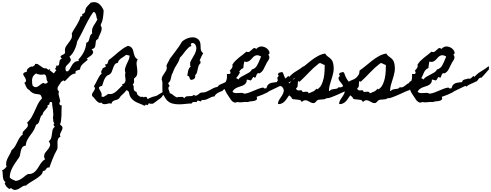

<svg xmlns="http://www.w3.org/2000/svg" viewBox="-300 -955 4643 1815"><path d="M679.7 -856.4Q678.7 -819.3 672.9 -784.2Q667 -749 650.4 -716.8L651.4 -715.8Q662.1 -699.2 661.1 -683.1Q660.2 -667 653.8 -650.9Q647.5 -634.8 639.2 -618.7Q630.9 -602.5 627.9 -586.9Q609.4 -579.1 606.4 -565.9Q603.5 -552.7 603 -538.6Q602.5 -524.4 597.7 -511.2Q592.8 -498 571.3 -491.2L565.4 -489.3Q582 -472.7 580.6 -460.4Q579.1 -448.2 568.8 -438Q558.6 -427.7 543.9 -418.5Q529.3 -409.2 519.5 -399.4Q522.5 -397.5 525.4 -395Q528.3 -392.6 530.3 -390.6Q519.5 -380.9 507.3 -371.6Q495.1 -362.3 484.4 -352.1Q473.6 -341.8 465.8 -329.6Q458 -317.4 457 -300.8Q453.1 -295.9 446.8 -293.9Q440.4 -292 434.1 -290.5Q427.7 -289.1 422.4 -286.6Q417 -284.2 414.1 -278.3L413.1 -277.3Q413.1 -270.5 415 -260.7Q396.5 -258.8 382.8 -251.5Q369.1 -244.1 357.9 -233.4Q346.7 -222.7 335.4 -210Q324.2 -197.3 311.5 -186.5H310.5V-188.5Q308.6 -190.4 306.6 -191.4Q304.7 -192.4 302.7 -194.3Q297.9 -195.3 288.1 -188.5Q278.3 -181.6 275.4 -177.7Q270.5 -167 262.2 -156.7Q253.9 -146.5 248.5 -136.2Q243.2 -126 243.7 -114.3Q244.1 -102.5 257.8 -88.9Q251 -75.2 254.4 -59.6Q257.8 -43.9 262.2 -29.8Q266.6 -15.6 268.6 -3.4Q270.5 8.8 260.7 16.6Q261.7 24.4 263.2 30.8Q264.6 37.1 273.4 41H283.2Q281.2 57.6 281.7 83Q282.2 108.4 281.2 134.8Q280.3 161.1 277.3 184.6Q274.4 208 266.6 220.7Q274.4 228.5 282.2 234.9Q290 241.2 291 252.9Q291 263.7 285.6 274.4Q280.3 285.2 274.9 295.4Q269.5 305.7 267.1 315.4Q264.6 325.2 272.5 335Q254.9 344.7 249 358.9Q243.2 373 243.2 391.6Q243.2 404.3 244.1 425.3Q245.1 446.3 240.2 457Q234.4 468.8 228 480.5Q221.7 492.2 215.8 503.9Q204.1 528.3 194.8 553.2Q185.5 578.1 175.8 603.5Q173.8 610.4 171.4 616.2Q168.9 622.1 167 628.9Q152.3 626 146.5 630.9Q140.6 635.7 136.7 642.1Q132.8 648.4 127 654.8Q121.1 661.1 105.5 661.1V664.1Q101.6 686.5 82 704.1Q62.5 721.7 37.1 737.8Q11.7 753.9 -13.7 769Q-39.1 784.2 -54.7 799.8H-55.7Q-73.2 797.9 -88.9 808.6Q-104.5 819.3 -120.1 828.6Q-135.7 837.9 -153.8 840.3Q-171.9 842.8 -193.4 825.2V824.2Q-198.2 825.2 -200.2 825.2Q-202.1 825.2 -203.1 825.7Q-204.1 826.2 -205.6 827.6Q-207 829.1 -210.9 833V832Q-227.5 822.3 -239.3 808.1Q-251 793.9 -255.9 775.4Q-253.9 773.4 -251.5 771Q-249 768.6 -247.1 766.6Q-260.7 758.8 -266.1 744.6Q-271.5 730.5 -272.9 713.9Q-274.4 697.3 -274.9 681.2Q-275.4 665 -280.3 653.3Q-265.6 651.4 -256.3 640.1Q-247.1 628.9 -237.3 620.1Q-239.3 618.2 -240.7 610.4Q-242.2 602.5 -242.2 600.6Q-243.2 582 -237.3 564.5Q-231.4 546.9 -222.7 530.8Q-213.9 514.6 -205.1 498.5Q-196.3 482.4 -190.4 464.8Q-169.9 448.2 -158.7 430.2Q-147.5 412.1 -136.7 388.7Q-133.8 381.8 -128.4 371.1Q-123 360.4 -116.2 349.6Q-109.4 338.9 -101.6 330.6Q-93.8 322.3 -85.9 319.3Q-86.9 317.4 -86.9 310.5Q-86.9 293.9 -75.7 282.7Q-64.5 271.5 -53.7 260.7Q-43 250 -37.6 237.3Q-32.2 224.6 -43.9 204.1Q-16.6 179.7 0 149.9Q16.6 120.1 29.8 89.8Q43 59.6 57.1 30.3Q71.3 1 94.7 -22.5L96.7 -24.4Q92.8 -43 87.4 -51.3Q82 -59.6 73.7 -62Q65.4 -64.5 55.2 -64.9Q44.9 -65.4 32.7 -67.9Q20.5 -70.3 5.9 -78.6Q-8.8 -86.9 -25.4 -105.5Q-39.1 -113.3 -44.4 -120.6Q-49.8 -127.9 -53.2 -135.7Q-56.6 -143.6 -59.6 -151.9Q-62.5 -160.2 -70.3 -170.9Q-52.7 -181.6 -54.2 -194.8Q-55.7 -208 -63 -220.2Q-70.3 -232.4 -77.1 -243.2Q-84 -253.9 -79.1 -259.8Q-75.2 -268.6 -64.5 -271.5Q-53.7 -274.4 -45.9 -277.3Q-47.9 -286.1 -44.4 -293.9Q-41 -301.8 -34.7 -308.1Q-28.3 -314.5 -20.5 -318.8Q-12.7 -323.2 -4.9 -326.2Q3.9 -324.2 9.3 -326.2Q14.6 -328.1 19 -331.1Q23.4 -334 25.9 -337.4Q28.3 -340.8 31.2 -341.8L30.3 -349.6Q46.9 -354.5 59.6 -347.2Q72.3 -339.8 84 -330.1Q97.7 -319.3 108.4 -313Q119.1 -306.6 136.7 -309.6H137.7Q142.6 -304.7 147.9 -301.3Q153.3 -297.9 158.2 -293.9Q163.1 -296.9 166 -300.3Q168.9 -303.7 175.8 -300.8L168 -293L209 -260.7L233.4 -293.9L228.5 -294.9L221.7 -301.8Q221.7 -309.6 227.1 -314.5Q232.4 -319.3 232.4 -327.1Q230.5 -331.1 228.5 -332L230.5 -334Q251 -332 255.4 -339.8Q259.8 -347.7 260.3 -358.4Q260.7 -369.1 263.7 -381.3Q266.6 -393.6 285.2 -400.4Q269.5 -415 272.5 -421.9Q275.4 -428.7 284.7 -433.1Q293.9 -437.5 304.7 -443.4Q315.4 -449.2 315.4 -461.9Q315.4 -466.8 314.5 -470.2Q313.5 -473.6 313.5 -478.5Q313.5 -500 324.7 -517.6Q335.9 -535.2 349.1 -551.8Q362.3 -568.4 372.6 -586.4Q382.8 -604.5 379.9 -627Q379.9 -629.9 377.9 -635.7Q386.7 -657.2 399.4 -676.8Q412.1 -696.3 423.8 -715.8Q435.5 -735.4 445.8 -755.9Q456.1 -776.4 460.9 -798.8Q464.8 -799.8 470.7 -800.8Q476.6 -801.8 478.5 -807.6Q477.5 -812.5 477.5 -816.4Q477.5 -820.3 476.6 -824.2H477.5Q485.4 -823.2 488.3 -825.7Q491.2 -828.1 496.1 -833Q498 -835 500.5 -836.9Q502.9 -838.9 503.9 -841.8Q505.9 -873 521.5 -891.1Q537.1 -909.2 557.6 -929.7Q604.5 -943.4 633.8 -920.4Q663.1 -897.5 679.7 -856.4ZM621.1 -771.5Q616.2 -774.4 614.3 -785.2Q612.3 -795.9 609.4 -808.6Q606.4 -821.3 601.1 -831.1Q595.7 -840.8 585 -842.8L583 -840.8Q569.3 -824.2 556.6 -803.2Q543.9 -782.2 531.7 -759.8Q519.5 -737.3 508.3 -714.8Q497.1 -692.4 488.3 -673.8Q486.3 -668.9 477.5 -652.3Q468.8 -635.7 459 -616.7Q449.2 -597.7 440.4 -582.5Q431.6 -567.4 430.7 -566.4V-565.4Q427.7 -546.9 421.4 -526.4Q415 -505.9 405.8 -486.3Q396.5 -466.8 384.8 -449.7Q373 -432.6 358.4 -420.9Q357.4 -419.9 356.9 -419.9Q356.4 -419.9 355.5 -418.9L357.4 -417Q373 -395.5 368.2 -382.3Q363.3 -369.1 352.1 -358.4Q340.8 -347.7 329.1 -335Q317.4 -322.3 319.3 -301.8Q319.3 -291 325.2 -281.2H342.8Q356.4 -293.9 364.7 -311Q373 -328.1 382.8 -342.8Q392.6 -357.4 406.2 -367.7Q419.9 -377.9 444.3 -377.9L442.4 -394.5Q473.6 -425.8 493.2 -465.8Q512.7 -505.9 515.6 -549.8Q531.2 -555.7 536.6 -565.9Q542 -576.2 544.4 -588.9Q546.9 -601.6 551.3 -614.3Q555.7 -627 569.3 -637.7L571.3 -639.6Q571.3 -644.5 570.3 -648.9Q569.3 -653.3 569.3 -658.2Q569.3 -674.8 574.7 -689.5Q580.1 -704.1 588.4 -717.3Q596.7 -730.5 605.5 -743.7Q614.3 -756.8 621.1 -771.5ZM153.3 -179.7Q143.6 -189.5 141.6 -200.2Q139.6 -210.9 138.7 -220.7Q137.7 -230.5 134.3 -238.8Q130.9 -247.1 118.2 -252L117.2 -252.9Q110.4 -250 100.1 -249Q89.8 -248 78.6 -249.5Q67.4 -251 57.1 -253.9Q46.9 -256.8 41 -260.7L40 -259.8Q14.6 -243.2 7.3 -221.2Q0 -199.2 3.9 -169.9Q3.9 -168 4.4 -165Q4.9 -162.1 5.9 -157.2Q6.8 -152.3 7.8 -146.5Q22.5 -130.9 35.2 -130.9Q47.9 -130.9 59.6 -138.2Q71.3 -145.5 83 -155.8Q94.7 -166 107.4 -170.9H108.4Q135.7 -154.3 153.3 -179.7ZM209 233.4Q207 226.6 207.5 219.2Q208 211.9 214.8 209Q207 202.1 205.1 196.3Q203.1 190.4 203.1 184.6Q203.1 178.7 203.1 173.3Q203.1 168 200.2 160.2Q204.1 141.6 203.6 123Q203.1 104.5 200.7 86.4Q198.2 68.4 195.3 49.8Q192.4 31.2 192.4 12.7Q176.8 6.8 172.9 10.3Q168.9 13.7 168.5 20Q168 26.4 165.5 32.2Q163.1 38.1 149.4 38.1V42Q154.3 50.8 147.5 60.5Q140.6 70.3 130.9 81.1Q121.1 91.8 112.3 103Q103.5 114.3 103.5 127Q88.9 136.7 83.5 150.9Q78.1 165 74.7 179.2Q71.3 193.4 64.9 205.6Q58.6 217.8 42 223.6Q40 225.6 40 226.6Q35.2 242.2 30.3 252.9Q25.4 263.7 20.5 273.4Q15.6 283.2 8.8 293Q2 302.7 -7.8 315.4Q-27.3 340.8 -40.5 364.7Q-53.7 388.7 -56.6 420.9Q-81.1 424.8 -90.3 439.5Q-99.6 454.1 -103.5 472.7Q-107.4 491.2 -110.8 510.3Q-114.3 529.3 -126 543H-127Q-140.6 563.5 -155.3 584.5Q-169.9 605.5 -181.6 627.4Q-193.4 649.4 -200.7 672.9Q-208 696.3 -208 722.7Q-196.3 736.3 -180.7 742.7Q-165 749 -149.4 755.9L-148.4 754.9Q-128.9 752 -114.7 744.6Q-100.6 737.3 -88.4 728.5Q-76.2 719.7 -64 709.5Q-51.8 699.2 -36.1 690.4Q-15.6 691.4 -0.5 686Q14.6 680.7 26.9 670.4Q39.1 660.2 48.8 646.5Q58.6 632.8 68.4 617.2Q77.1 600.6 91.8 581.1Q106.4 561.5 123 552.7Q124 552.7 124.5 552.2Q125 551.8 126 551.8Q123 547.9 120.1 539.6Q117.2 531.2 117.2 526.4Q116.2 502.9 129.4 486.3Q142.6 469.7 155.3 454.1Q168 438.5 172.9 421.4Q177.7 404.3 161.1 379.9Q178.7 367.2 183.6 350.1Q188.5 333 190.4 314.9Q192.4 296.9 195.8 278.8Q199.2 260.7 215.8 244.1L218.8 241.2Z M1267.6 -102.5Q1253.9 -79.1 1246.6 -64.9Q1239.3 -50.8 1231.9 -41.5Q1224.6 -32.2 1215.3 -24.9Q1206.1 -17.6 1189.5 -6.8Q1178.7 2.9 1168 9.8Q1159.2 16.6 1150.9 21.5Q1142.6 26.4 1137.7 26.4Q1135.7 26.4 1133.8 25.9Q1131.8 25.4 1129.9 25.4Q1124 25.4 1118.7 25.9Q1113.3 26.4 1109.4 18.6Q1106.4 21.5 1104.5 25.4Q1102.5 29.3 1100.6 32.7Q1098.6 36.1 1095.2 38.1Q1091.8 40 1085.9 38.1L1081.1 32.2L1066.4 44.9Q1039.1 31.2 1014.2 22Q989.3 12.7 969.7 0Q950.2 -12.7 936.5 -32.7Q922.9 -52.7 917 -87.9Q912.1 -93.8 906.2 -98.1Q900.4 -102.5 892.6 -100.6Q882.8 -84 869.1 -72.3Q855.5 -60.5 841.8 -46.9Q836.9 -42 834 -36.1Q831.1 -30.3 826.2 -25.4Q818.4 -16.6 807.6 -13.2Q796.9 -9.8 786.1 -6.8Q775.4 -3.9 766.1 2.9Q756.8 9.8 752.9 26.4Q741.2 19.5 729.5 22.5Q720.7 24.4 710.9 26.9Q701.2 29.3 691.9 29.8Q682.6 30.3 673.8 27.3Q665 24.4 658.2 14.6Q644.5 20.5 632.8 14.2Q621.1 7.8 610.8 -3.4Q600.6 -14.6 590.8 -27.3Q581.1 -40 572.3 -45.9Q566.4 -61.5 572.8 -72.8Q579.1 -84 586.4 -94.2Q593.8 -104.5 596.7 -114.7Q599.6 -125 587.9 -139.6Q597.7 -154.3 605.5 -170.4Q613.3 -186.5 621.6 -202.6Q629.9 -218.8 639.2 -233.9Q648.4 -249 662.1 -259.8Q656.2 -266.6 656.2 -272.9Q656.2 -279.3 659.2 -285.6Q662.1 -292 666 -298.3Q669.9 -304.7 671.9 -310.5L700.2 -324.2L693.4 -347.7Q704.1 -345.7 709.5 -348.6Q714.8 -351.6 717.3 -357.4Q719.7 -363.3 721.2 -370.6Q722.7 -377.9 725.6 -383.8Q730.5 -392.6 740.2 -396.5Q760.7 -412.1 780.8 -429.7Q800.8 -447.3 820.8 -463.9Q840.8 -480.5 862.3 -495.6Q883.8 -510.7 909.2 -521.5Q926.8 -518.6 937 -510.7Q947.3 -502.9 952.6 -492.2Q958 -481.4 960.9 -468.3Q963.9 -455.1 966.8 -442.4Q971.7 -425.8 978.5 -414.1Q985.4 -402.3 1002 -394.5Q988.3 -371.1 991.2 -348.1Q994.1 -325.2 997.1 -299.8Q1000 -276.4 996.6 -253.9Q993.2 -231.4 967.8 -213.9Q965.8 -207 966.8 -199.2Q967.8 -191.4 967.8 -183.6Q967.8 -175.8 964.8 -168.9Q961.9 -162.1 954.1 -158.2Q962.9 -147.5 963.4 -136.7Q963.9 -126 964.4 -116.2Q964.8 -106.4 969.2 -98.6Q973.6 -90.8 990.2 -86.9Q993.2 -74.2 995.6 -67.9Q998 -61.5 1001.5 -57.6Q1004.9 -53.7 1010.7 -50.3Q1016.6 -46.9 1026.4 -40Q1034.2 -38.1 1043.9 -40Q1053.7 -42 1059.6 -34.2Q1064.5 -39.1 1071.3 -39.6Q1078.1 -40 1084 -39.1L1096.7 -17.6Q1107.4 -25.4 1121.1 -31.2Q1134.8 -37.1 1147.5 -41Q1162.1 -44.9 1176.8 -47.9ZM892.6 -436.5Q883.8 -428.7 871.1 -420.9Q858.4 -413.1 846.2 -404.3Q834 -395.5 825.2 -385.3Q816.4 -375 814.5 -361.3Q792 -357.4 783.2 -342.8Q774.4 -328.1 768.6 -310.5Q762.7 -293 755.9 -275.9Q749 -258.8 731.4 -249Q725.6 -245.1 720.7 -245.1Q721.7 -245.1 714.8 -241.2Q704.1 -233.4 696.3 -221.7Q688.5 -210 683.1 -196.3Q677.7 -182.6 673.3 -168.5Q668.9 -154.3 665 -142.6Q651.4 -140.6 644.5 -136.7Q637.7 -132.8 636.2 -128.4Q634.8 -124 636.7 -118.2Q638.7 -112.3 642.6 -105.5Q646.5 -99.6 650.9 -91.8Q655.3 -84 658.2 -76.2Q661.1 -68.4 661.6 -60.5Q662.1 -52.7 657.2 -45.9Q670.9 -35.2 683.6 -41.5Q696.3 -47.9 707 -55.7Q710.9 -58.6 715.3 -62Q719.7 -65.4 724.6 -67.4Q747.1 -62.5 765.6 -70.3Q784.2 -78.1 799.8 -91.8Q815.4 -105.5 830.1 -121.1Q844.7 -136.7 859.4 -148.4L851.6 -156.2Q869.1 -161.1 876.5 -169.4Q883.8 -177.7 885.7 -188.5Q887.7 -199.2 885.7 -211.4Q883.8 -223.6 882.8 -237.3Q881.8 -245.1 882.3 -252.4Q882.8 -259.8 885.7 -267.6Q877.9 -290 883.3 -310.5Q888.7 -331.1 897.9 -350.1Q907.2 -369.1 916 -388.7Q924.8 -408.2 924.8 -429.7Z M1968.8 -273.4Q1960 -249 1941.9 -228.5Q1923.8 -208 1903.3 -188.5Q1882.8 -168.9 1862.8 -149.9Q1842.8 -130.9 1829.1 -110.4Q1820.3 -113.3 1814 -108.4Q1807.6 -103.5 1802.7 -95.7Q1792 -91.8 1780.8 -87.4Q1769.5 -83 1759.3 -77.1Q1749 -71.3 1740.7 -63.5Q1732.4 -55.7 1728.5 -43.9Q1710 -43 1696.3 -36.6Q1682.6 -30.3 1669.9 -23.4Q1657.2 -16.6 1642.6 -12.2Q1627.9 -7.8 1607.4 -10.7Q1603.5 3.9 1597.2 3.4Q1590.8 2.9 1584 -0.5Q1577.1 -3.9 1570.3 -4.4Q1563.5 -4.9 1559.6 9.8Q1552.7 9.8 1545.4 9.3Q1538.1 8.8 1531.7 9.3Q1525.4 9.8 1520 12.7Q1514.6 15.6 1511.7 23.4Q1483.4 23.4 1452.1 27.3Q1420.9 31.2 1390.1 31.2Q1359.4 31.2 1330.6 23.9Q1301.8 16.6 1279.3 -5.9Q1271.5 -13.7 1266.6 -21.5Q1261.7 -29.3 1255.9 -39.1Q1252.9 -43.9 1250 -48.3Q1247.1 -52.7 1244.1 -58.6Q1236.3 -76.2 1235.4 -94.7Q1234.4 -113.3 1234.9 -131.8Q1235.4 -150.4 1235.4 -168.5Q1235.4 -186.5 1228.5 -204.1Q1228.5 -220.7 1235.8 -233.9Q1243.2 -247.1 1252 -259.8Q1260.7 -272.5 1268.6 -285.6Q1276.4 -298.8 1277.3 -314.5Q1270.5 -331.1 1278.3 -346.7Q1286.1 -362.3 1293.9 -376Q1296.9 -380.9 1299.3 -386.2Q1301.8 -391.6 1304.7 -397.5Q1307.6 -403.3 1312.5 -409.2Q1317.4 -415 1321.3 -419.9Q1334 -437.5 1346.7 -454.1Q1359.4 -470.7 1372.1 -488.3Q1380.9 -500 1389.2 -511.7Q1397.5 -523.4 1405.3 -536.1Q1409.2 -542 1413.1 -549.3Q1417 -556.6 1420.9 -561.5Q1425.8 -567.4 1437.5 -574.7Q1449.2 -582 1456.1 -585.9Q1475.6 -595.7 1498 -600.1Q1520.5 -604.5 1540 -600.6Q1559.6 -596.7 1574.7 -582.5Q1589.8 -568.4 1594.7 -542Q1596.7 -529.3 1596.2 -517.1Q1595.7 -504.9 1597.2 -493.2Q1598.6 -481.4 1603.5 -471.2Q1608.4 -460.9 1621.1 -452.1Q1610.4 -435.5 1603 -418Q1595.7 -400.4 1586.9 -382.8Q1596.7 -379.9 1595.2 -371.6Q1593.8 -363.3 1594.7 -356.4Q1581.1 -345.7 1576.2 -330.1Q1571.3 -314.5 1568.4 -298.3Q1565.4 -282.2 1561 -268.1Q1556.6 -253.9 1544.9 -245.1Q1550.8 -213.9 1525.4 -204.1Q1507.8 -197.3 1502 -201.7Q1496.1 -206.1 1493.7 -214.4Q1491.2 -222.7 1487.3 -230.5Q1483.4 -238.3 1470.7 -238.3Q1472.7 -250 1474.1 -262.2Q1475.6 -274.4 1478.5 -286.1Q1481.4 -297.9 1487.3 -308.6Q1493.2 -319.3 1503.9 -328.1Q1495.1 -333 1497.1 -343.3Q1499 -353.5 1497.1 -362.3Q1503.9 -381.8 1517.6 -403.3Q1531.2 -424.8 1542 -446.8Q1552.7 -468.8 1555.7 -491.2Q1558.6 -513.7 1544.9 -535.2Q1541 -541 1533.7 -544.9Q1526.4 -548.8 1519.5 -548.8Q1512.7 -548.8 1507.8 -543.9Q1502.9 -539.1 1503.9 -528.3L1511.7 -521.5Q1493.2 -515.6 1479 -502Q1464.8 -488.3 1452.1 -472.2Q1439.5 -456.1 1427.2 -439.5Q1415 -422.9 1401.4 -411.1Q1394.5 -383.8 1380.4 -360.4Q1366.2 -336.9 1352.5 -313.5Q1344.7 -298.8 1341.3 -289.1Q1337.9 -279.3 1332 -265.6Q1330.1 -260.7 1327.6 -256.3Q1325.2 -252 1323.2 -247.1Q1317.4 -225.6 1313 -205.1Q1308.6 -184.6 1290 -169.9Q1293 -162.1 1295.4 -155.3Q1297.9 -148.4 1304.7 -141.6Q1293.9 -135.7 1292.5 -127.4Q1291 -119.1 1293.5 -109.9Q1295.9 -100.6 1300.3 -91.3Q1304.7 -82 1304.7 -73.2Q1316.4 -72.3 1326.2 -64.5Q1335.9 -56.6 1346.2 -48.8Q1356.4 -41 1366.2 -36.6Q1376 -32.2 1387.7 -39.1Q1395.5 -37.1 1402.3 -38.1Q1409.2 -39.1 1416 -39.6Q1422.9 -40 1429.2 -37.1Q1435.5 -34.2 1442.4 -25.4Q1449.2 -40 1460.9 -43Q1472.7 -45.9 1485.8 -45.9Q1499 -45.9 1511.2 -46.9Q1523.4 -47.9 1532.2 -58.6Q1543.9 -48.8 1553.2 -50.8Q1562.5 -52.7 1570.8 -59.6Q1579.1 -66.4 1587.9 -73.2Q1596.7 -80.1 1607.4 -80.1Q1630.9 -80.1 1648.4 -86.9Q1666 -93.8 1682.6 -103Q1699.2 -112.3 1716.3 -121.1Q1733.4 -129.9 1755.9 -133.8Q1765.6 -148.4 1778.8 -154.8Q1792 -161.1 1806.2 -166.5Q1820.3 -171.9 1833.5 -180.2Q1846.7 -188.5 1857.4 -207Q1877 -206.1 1889.6 -218.3Q1902.3 -230.5 1914.1 -244.6Q1925.8 -258.8 1938 -269Q1950.2 -279.3 1968.8 -273.4Z M2572.3 -298.8Q2563.5 -290 2559.1 -285.2Q2554.7 -280.3 2551.3 -275.9Q2547.9 -271.5 2543.5 -266.6Q2539.1 -261.7 2530.3 -252Q2522.5 -244.1 2515.6 -235.4Q2508.8 -226.6 2500 -219.7Q2488.3 -222.7 2481.9 -216.8Q2475.6 -210.9 2470.2 -203.6Q2464.8 -196.3 2460.4 -189.9Q2456.1 -183.6 2449.2 -184.6Q2425.8 -171.9 2402.3 -162.6Q2378.9 -153.3 2357.4 -135.7L2349.6 -143.6L2248 -94.7Q2243.2 -92.8 2238.3 -88.9Q2233.4 -85 2228.5 -82Q2207 -70.3 2184.1 -61Q2161.1 -51.8 2138.7 -43.9L2126 -40Q2133.8 -20.5 2126 -12.7Q2118.2 -4.9 2103.5 -1.5Q2088.9 2 2071.3 2.9Q2053.7 3.9 2043.9 9.8Q2032.2 7.8 2020 8.3Q2007.8 8.8 1995.1 10.7Q1981.4 12.7 1969.7 12.7Q1958 12.7 1944.3 9.8H1942.4Q1925.8 17.6 1913.6 13.2Q1901.4 8.8 1891.6 -1.5Q1881.8 -11.7 1873.5 -25.9Q1865.2 -40 1856.4 -51.8Q1850.6 -59.6 1841.8 -74.2Q1833 -88.9 1826.7 -105.5Q1820.3 -122.1 1818.8 -139.2Q1817.4 -156.2 1826.2 -168.9Q1835 -181.6 1840.3 -196.3Q1845.7 -210.9 1845.7 -230.5Q1845.7 -237.3 1845.2 -243.2Q1844.7 -249 1844.7 -255.9Q1849.6 -255.9 1855.5 -255.4Q1861.3 -254.9 1866.7 -255.4Q1872.1 -255.9 1875.5 -259.3Q1878.9 -262.7 1878.9 -271.5Q1878.9 -276.4 1875.5 -279.3Q1872.1 -282.2 1871.1 -285.2Q1877 -293.9 1882.3 -299.3Q1887.7 -304.7 1891.6 -310.1Q1895.5 -315.4 1897.5 -322.8Q1899.4 -330.1 1896.5 -342.8Q1908.2 -363.3 1924.3 -379.4Q1940.4 -395.5 1958 -409.7Q1975.6 -423.8 1994.1 -437.5Q2012.7 -451.2 2029.3 -466.8Q2047.9 -459 2059.1 -466.8Q2070.3 -474.6 2079.1 -483.9Q2087.9 -493.2 2096.7 -499Q2105.5 -504.9 2120.1 -494.1L2122.1 -492.2Q2148.4 -518.6 2175.3 -515.6Q2202.1 -512.7 2221.2 -498Q2240.2 -483.4 2246.1 -464.4Q2252 -445.3 2235.4 -438.5Q2246.1 -427.7 2246.1 -413.1Q2246.1 -398.4 2238.3 -387.7Q2229.5 -376 2223.1 -363.8Q2216.8 -351.6 2210 -337.9Q2200.2 -315.4 2188.5 -295.4Q2176.8 -275.4 2155.3 -261.7Q2137.7 -266.6 2131.3 -257.8Q2125 -249 2122.1 -238.8Q2119.1 -228.5 2115.2 -222.7Q2111.3 -216.8 2098.6 -226.6L2096.7 -228.5L2094.7 -226.6Q2086.9 -218.8 2082.5 -209Q2078.1 -199.2 2070.3 -194.3Q2061.5 -197.3 2051.8 -199.2Q2042 -201.2 2033.2 -203.1Q2033.2 -182.6 2025.4 -170.9Q2017.6 -159.2 2005.4 -151.9Q1993.2 -144.5 1977.5 -140.1Q1961.9 -135.7 1946.8 -129.4Q1931.6 -123 1918.5 -113.8Q1905.3 -104.5 1897.5 -87.9Q1907.2 -77.1 1921.9 -75.7Q1936.5 -74.2 1952.1 -75.7Q1967.8 -77.1 1982.9 -77.1Q1998 -77.1 2009.8 -69.3L2010.7 -68.4L2011.7 -69.3Q2035.2 -72.3 2057.1 -80.6Q2079.1 -88.9 2100.1 -98.1Q2121.1 -107.4 2143.1 -115.7Q2165 -124 2188.5 -127.9Q2193.4 -120.1 2201.7 -119.1Q2210 -118.2 2217.8 -120.1L2218.8 -122.1Q2220.7 -128.9 2222.7 -134.3Q2224.6 -139.6 2228.5 -146.5Q2235.4 -157.2 2245.1 -163.1Q2254.9 -168.9 2266.1 -171.9Q2277.3 -174.8 2290 -175.8Q2302.7 -176.8 2315.4 -178.7H2317.4L2318.4 -181.6Q2322.3 -193.4 2328.6 -197.8Q2335 -202.1 2342.3 -204.1Q2349.6 -206.1 2357.9 -207Q2366.2 -208 2374 -212.9Q2391.6 -207 2403.3 -216.8Q2415 -226.6 2425.8 -237.3L2433.6 -227.5L2436.5 -231.4Q2451.2 -245.1 2458.5 -252Q2465.8 -258.8 2472.7 -264.2Q2479.5 -269.5 2488.8 -274.9Q2498 -280.3 2514.6 -291Q2528.3 -299.8 2541.5 -308.6Q2554.7 -317.4 2567.4 -328.1Q2572.3 -326.2 2572.3 -320.8Q2572.3 -315.4 2572.3 -310.5Q2571.3 -308.6 2570.8 -304.7Q2570.3 -300.8 2572.3 -298.8ZM2168 -420.9Q2167 -421.9 2166.5 -421.9Q2166 -421.9 2165 -422.9Q2144.5 -433.6 2130.9 -433.1Q2117.2 -432.6 2106 -425.3Q2094.7 -418 2085.4 -406.7Q2076.2 -395.5 2065.9 -386.2Q2055.7 -377 2042 -372.1Q2028.3 -367.2 2008.8 -373Q2005.9 -357.4 2003.4 -342.3Q2001 -327.1 2000 -311.5Q1983.4 -305.7 1974.1 -294.9Q1964.8 -284.2 1958.5 -271.5Q1952.1 -258.8 1946.8 -244.6Q1941.4 -230.5 1932.6 -217.8L1936.5 -212.9Q1940.4 -214.8 1945.3 -210Q1950.2 -205.1 1952.1 -203.1Q1962.9 -218.8 1981 -229.5Q1999 -240.2 2018.1 -249.5Q2037.1 -258.8 2054.7 -269.5Q2072.3 -280.3 2081.1 -297.9Q2112.3 -306.6 2127.9 -333Q2143.6 -359.4 2154.3 -387.7Q2156.2 -393.6 2161.6 -404.8Q2167 -416 2168 -420.9Z M3110.4 -244.1Q3105.5 -213.9 3098.6 -197.8Q3091.8 -181.6 3081.5 -171.4Q3071.3 -161.1 3055.7 -151.9Q3040 -142.6 3018.6 -125Q3010.7 -119.1 3003.9 -114.3Q2997.1 -109.4 2990.2 -102.5Q2970.7 -96.7 2942.4 -83.5Q2914.1 -70.3 2884.3 -57.1Q2854.5 -43.9 2827.6 -34.2Q2800.8 -24.4 2784.2 -26.4Q2778.3 -18.6 2763.7 -16.6Q2749 -14.6 2741.2 -14.6Q2728.5 -14.6 2715.3 -12.7Q2702.1 -10.7 2692.4 -1Q2690.4 1 2689.9 1.5Q2689.5 2 2689.9 2Q2690.4 2 2689.9 2.4Q2689.5 2.9 2687.5 5.9Q2676.8 18.6 2665.5 19.5Q2654.3 20.5 2643.6 16.1Q2632.8 11.7 2621.6 4.9Q2610.4 -2 2599.1 -5.4Q2587.9 -8.8 2576.2 -6.3Q2564.5 -3.9 2552.7 9.8Q2545.9 -7.8 2531.2 -10.7Q2516.6 -13.7 2501.5 -14.2Q2486.3 -14.6 2472.7 -17.1Q2459 -19.5 2454.1 -35.2V-36.1L2433.6 -53.7L2430.7 -50.8Q2425.8 -45.9 2422.9 -40Q2419.9 -34.2 2416 -29.3Q2408.2 -17.6 2399.4 -6.3Q2390.6 4.9 2379.4 13.2Q2368.2 21.5 2355.5 25.9Q2342.8 30.3 2328.1 28.3Q2328.1 4.9 2341.3 -14.6Q2354.5 -34.2 2366.7 -53.2Q2378.9 -72.3 2382.3 -92.3Q2385.7 -112.3 2366.2 -134.8Q2365.2 -148.4 2354 -161.6Q2342.8 -174.8 2333 -188Q2323.2 -201.2 2321.8 -213.9Q2320.3 -226.6 2338.9 -239.3Q2330.1 -241.2 2327.1 -246.1Q2327.1 -251 2329.6 -256.3Q2332 -261.7 2334 -266.6Q2339.8 -266.6 2346.2 -269Q2352.5 -271.5 2357.9 -272.9Q2363.3 -274.4 2367.7 -272.9Q2372.1 -271.5 2376 -263.7Q2378.9 -257.8 2380.9 -251Q2382.8 -244.1 2385.7 -237.3Q2393.6 -217.8 2405.3 -200.7Q2417 -183.6 2431.6 -168.9L2434.6 -166Q2434.6 -167 2438.5 -170.9Q2442.4 -174.8 2447.3 -179.2Q2452.1 -183.6 2456.1 -187.5Q2460 -191.4 2461.9 -193.4Q2473.6 -204.1 2484.4 -213.9Q2495.1 -223.6 2503.4 -233.9Q2511.7 -244.1 2516.1 -257.3Q2520.5 -270.5 2520.5 -288.1Q2550.8 -308.6 2580.1 -333.5Q2609.4 -358.4 2639.6 -381.8Q2669.9 -405.3 2702.6 -423.8Q2735.4 -442.4 2773.4 -449.2Q2782.2 -433.6 2793.9 -424.8Q2805.7 -416 2816.9 -407.2Q2828.1 -398.4 2837.4 -385.7Q2846.7 -373 2850.6 -350.6Q2858.4 -308.6 2851.1 -271.5Q2843.8 -234.4 2830.1 -194.3Q2822.3 -170.9 2815.9 -146.5Q2809.6 -122.1 2809.6 -96.7L2816.4 -94.7Q2825.2 -106.4 2836.4 -109.4Q2847.7 -112.3 2859.4 -113.3Q2871.1 -114.3 2882.3 -116.7Q2893.6 -119.1 2901.4 -130.9Q2914.1 -126 2925.3 -130.4Q2936.5 -134.8 2947.3 -142.6Q2958 -150.4 2968.8 -159.2Q2979.5 -168 2991.2 -170.9L2990.2 -178.7Q3007.8 -190.4 3020.5 -195.3Q3033.2 -200.2 3043.9 -205.1Q3054.7 -210 3065.4 -218.8Q3076.2 -227.5 3089.8 -248Q3094.7 -250 3101.1 -249.5Q3107.4 -249 3110.4 -244.1ZM2769.5 -340.8Q2764.6 -342.8 2759.3 -344.2Q2753.9 -345.7 2749 -348.6Q2740.2 -354.5 2732.4 -357.4Q2724.6 -360.4 2713.9 -355.5V-353.5H2712.9Q2663.1 -315.4 2620.6 -270Q2578.1 -224.6 2531.2 -181.6L2522.5 -190.4Q2515.6 -181.6 2515.1 -171.9Q2514.6 -162.1 2514.6 -153.3Q2514.6 -144.5 2512.7 -136.7Q2510.7 -128.9 2501 -122.1L2498 -120.1Q2502 -106.4 2509.3 -103Q2516.6 -99.6 2524.9 -100.1Q2533.2 -100.6 2541 -101.6Q2548.8 -102.5 2553.7 -98.6Q2556.6 -96.7 2557.6 -92.8Q2558.6 -88.9 2558.6 -85.9Q2563.5 -85.9 2568.8 -85.9Q2574.2 -85.9 2580.1 -86.9Q2590.8 -88.9 2603 -87.4Q2615.2 -85.9 2617.2 -72.3Q2636.7 -80.1 2657.2 -88.9Q2677.7 -97.7 2690.4 -117.2L2697.3 -110.4Q2698.2 -110.4 2698.7 -110.8Q2699.2 -111.3 2700.2 -111.3Q2724.6 -126 2738.8 -154.3Q2752.9 -182.6 2759.8 -215.8Q2766.6 -249 2768.1 -282.2Q2769.5 -315.4 2769.5 -340.8Z M3688.5 -244.1Q3683.6 -213.9 3676.8 -197.8Q3669.9 -181.6 3659.7 -171.4Q3649.4 -161.1 3633.8 -151.9Q3618.2 -142.6 3596.7 -125Q3588.9 -119.1 3582 -114.3Q3575.2 -109.4 3568.4 -102.5Q3548.8 -96.7 3520.5 -83.5Q3492.2 -70.3 3462.4 -57.1Q3432.6 -43.9 3405.8 -34.2Q3378.9 -24.4 3362.3 -26.4Q3356.4 -18.6 3341.8 -16.6Q3327.1 -14.6 3319.3 -14.6Q3306.6 -14.6 3293.5 -12.7Q3280.3 -10.7 3270.5 -1Q3268.6 1 3268.1 1.5Q3267.6 2 3268.1 2Q3268.6 2 3268.1 2.4Q3267.6 2.9 3265.6 5.9Q3254.9 18.6 3243.7 19.5Q3232.4 20.5 3221.7 16.1Q3210.9 11.7 3199.7 4.9Q3188.5 -2 3177.2 -5.4Q3166 -8.8 3154.3 -6.3Q3142.6 -3.9 3130.9 9.8Q3124 -7.8 3109.4 -10.7Q3094.7 -13.7 3079.6 -14.2Q3064.5 -14.6 3050.8 -17.1Q3037.1 -19.5 3032.2 -35.2V-36.1L3011.7 -53.7L3008.8 -50.8Q3003.9 -45.9 3001 -40Q2998 -34.2 2994.1 -29.3Q2986.3 -17.6 2977.5 -6.3Q2968.8 4.9 2957.5 13.2Q2946.3 21.5 2933.6 25.9Q2920.9 30.3 2906.2 28.3Q2906.2 4.9 2919.4 -14.6Q2932.6 -34.2 2944.8 -53.2Q2957 -72.3 2960.4 -92.3Q2963.9 -112.3 2944.3 -134.8Q2943.4 -148.4 2932.1 -161.6Q2920.9 -174.8 2911.1 -188Q2901.4 -201.2 2899.9 -213.9Q2898.4 -226.6 2917 -239.3Q2908.2 -241.2 2905.3 -246.1Q2905.3 -251 2907.7 -256.3Q2910.2 -261.7 2912.1 -266.6Q2918 -266.6 2924.3 -269Q2930.7 -271.5 2936 -272.9Q2941.4 -274.4 2945.8 -272.9Q2950.2 -271.5 2954.1 -263.7Q2957 -257.8 2959 -251Q2960.9 -244.1 2963.9 -237.3Q2971.7 -217.8 2983.4 -200.7Q2995.1 -183.6 3009.8 -168.9L3012.7 -166Q3012.7 -167 3016.6 -170.9Q3020.5 -174.8 3025.4 -179.2Q3030.3 -183.6 3034.2 -187.5Q3038.1 -191.4 3040 -193.4Q3051.8 -204.1 3062.5 -213.9Q3073.2 -223.6 3081.5 -233.9Q3089.8 -244.1 3094.2 -257.3Q3098.6 -270.5 3098.6 -288.1Q3128.9 -308.6 3158.2 -333.5Q3187.5 -358.4 3217.8 -381.8Q3248 -405.3 3280.8 -423.8Q3313.5 -442.4 3351.6 -449.2Q3360.4 -433.6 3372.1 -424.8Q3383.8 -416 3395 -407.2Q3406.2 -398.4 3415.5 -385.7Q3424.8 -373 3428.7 -350.6Q3436.5 -308.6 3429.2 -271.5Q3421.9 -234.4 3408.2 -194.3Q3400.4 -170.9 3394 -146.5Q3387.7 -122.1 3387.7 -96.7L3394.5 -94.7Q3403.3 -106.4 3414.6 -109.4Q3425.8 -112.3 3437.5 -113.3Q3449.2 -114.3 3460.4 -116.7Q3471.7 -119.1 3479.5 -130.9Q3492.2 -126 3503.4 -130.4Q3514.6 -134.8 3525.4 -142.6Q3536.1 -150.4 3546.9 -159.2Q3557.6 -168 3569.3 -170.9L3568.4 -178.7Q3585.9 -190.4 3598.6 -195.3Q3611.3 -200.2 3622.1 -205.1Q3632.8 -210 3643.6 -218.8Q3654.3 -227.5 3668 -248Q3672.9 -250 3679.2 -249.5Q3685.5 -249 3688.5 -244.1ZM3347.7 -340.8Q3342.8 -342.8 3337.4 -344.2Q3332 -345.7 3327.1 -348.6Q3318.4 -354.5 3310.5 -357.4Q3302.7 -360.4 3292 -355.5V-353.5H3291Q3241.2 -315.4 3198.7 -270Q3156.2 -224.6 3109.4 -181.6L3100.6 -190.4Q3093.8 -181.6 3093.3 -171.9Q3092.8 -162.1 3092.8 -153.3Q3092.8 -144.5 3090.8 -136.7Q3088.9 -128.9 3079.1 -122.1L3076.2 -120.1Q3080.1 -106.4 3087.4 -103Q3094.7 -99.6 3103 -100.1Q3111.3 -100.6 3119.1 -101.6Q3127 -102.5 3131.8 -98.6Q3134.8 -96.7 3135.7 -92.8Q3136.7 -88.9 3136.7 -85.9Q3141.6 -85.9 3147 -85.9Q3152.3 -85.9 3158.2 -86.9Q3168.9 -88.9 3181.2 -87.4Q3193.4 -85.9 3195.3 -72.3Q3214.8 -80.1 3235.4 -88.9Q3255.9 -97.7 3268.6 -117.2L3275.4 -110.4Q3276.4 -110.4 3276.9 -110.8Q3277.3 -111.3 3278.3 -111.3Q3302.7 -126 3316.9 -154.3Q3331.1 -182.6 3337.9 -215.8Q3344.7 -249 3346.2 -282.2Q3347.7 -315.4 3347.7 -340.8Z M4322.3 -298.8Q4313.5 -290 4309.1 -285.2Q4304.7 -280.3 4301.3 -275.9Q4297.9 -271.5 4293.5 -266.6Q4289.1 -261.7 4280.3 -252Q4272.5 -244.1 4265.6 -235.4Q4258.8 -226.6 4250 -219.7Q4238.3 -222.7 4231.9 -216.8Q4225.6 -210.9 4220.2 -203.6Q4214.8 -196.3 4210.4 -189.9Q4206.1 -183.6 4199.2 -184.6Q4175.8 -171.9 4152.3 -162.6Q4128.9 -153.3 4107.4 -135.7L4099.6 -143.6L3998 -94.7Q3993.2 -92.8 3988.3 -88.9Q3983.4 -85 3978.5 -82Q3957 -70.3 3934.1 -61Q3911.1 -51.8 3888.7 -43.9L3876 -40Q3883.8 -20.5 3876 -12.7Q3868.2 -4.9 3853.5 -1.5Q3838.9 2 3821.3 2.9Q3803.7 3.9 3793.9 9.8Q3782.2 7.8 3770 8.3Q3757.8 8.8 3745.1 10.7Q3731.4 12.7 3719.7 12.7Q3708 12.7 3694.3 9.8H3692.4Q3675.8 17.6 3663.6 13.2Q3651.4 8.8 3641.6 -1.5Q3631.8 -11.7 3623.5 -25.9Q3615.2 -40 3606.4 -51.8Q3600.6 -59.6 3591.8 -74.2Q3583 -88.9 3576.7 -105.5Q3570.3 -122.1 3568.8 -139.2Q3567.4 -156.2 3576.2 -168.9Q3585 -181.6 3590.3 -196.3Q3595.7 -210.9 3595.7 -230.5Q3595.7 -237.3 3595.2 -243.2Q3594.7 -249 3594.7 -255.9Q3599.6 -255.9 3605.5 -255.4Q3611.3 -254.9 3616.7 -255.4Q3622.1 -255.9 3625.5 -259.3Q3628.9 -262.7 3628.9 -271.5Q3628.9 -276.4 3625.5 -279.3Q3622.1 -282.2 3621.1 -285.2Q3627 -293.9 3632.3 -299.3Q3637.7 -304.7 3641.6 -310.1Q3645.5 -315.4 3647.5 -322.8Q3649.4 -330.1 3646.5 -342.8Q3658.2 -363.3 3674.3 -379.4Q3690.4 -395.5 3708 -409.7Q3725.6 -423.8 3744.1 -437.5Q3762.7 -451.2 3779.3 -466.8Q3797.9 -459 3809.1 -466.8Q3820.3 -474.6 3829.1 -483.9Q3837.9 -493.2 3846.7 -499Q3855.5 -504.9 3870.1 -494.1L3872.1 -492.2Q3898.4 -518.6 3925.3 -515.6Q3952.1 -512.7 3971.2 -498Q3990.2 -483.4 3996.1 -464.4Q4002 -445.3 3985.4 -438.5Q3996.1 -427.7 3996.1 -413.1Q3996.1 -398.4 3988.3 -387.7Q3979.5 -376 3973.1 -363.8Q3966.8 -351.6 3960 -337.9Q3950.2 -315.4 3938.5 -295.4Q3926.8 -275.4 3905.3 -261.7Q3887.7 -266.6 3881.3 -257.8Q3875 -249 3872.1 -238.8Q3869.1 -228.5 3865.2 -222.7Q3861.3 -216.8 3848.6 -226.6L3846.7 -228.5L3844.7 -226.6Q3836.9 -218.8 3832.5 -209Q3828.1 -199.2 3820.3 -194.3Q3811.5 -197.3 3801.8 -199.2Q3792 -201.2 3783.2 -203.1Q3783.2 -182.6 3775.4 -170.9Q3767.6 -159.2 3755.4 -151.9Q3743.2 -144.5 3727.5 -140.1Q3711.9 -135.7 3696.8 -129.4Q3681.6 -123 3668.5 -113.8Q3655.3 -104.5 3647.5 -87.9Q3657.2 -77.1 3671.9 -75.7Q3686.5 -74.2 3702.1 -75.7Q3717.8 -77.1 3732.9 -77.1Q3748 -77.1 3759.8 -69.3L3760.7 -68.4L3761.7 -69.3Q3785.2 -72.3 3807.1 -80.6Q3829.1 -88.9 3850.1 -98.1Q3871.1 -107.4 3893.1 -115.7Q3915 -124 3938.5 -127.9Q3943.4 -120.1 3951.7 -119.1Q3960 -118.2 3967.8 -120.1L3968.8 -122.1Q3970.7 -128.9 3972.7 -134.3Q3974.6 -139.6 3978.5 -146.5Q3985.4 -157.2 3995.1 -163.1Q4004.9 -168.9 4016.1 -171.9Q4027.3 -174.8 4040 -175.8Q4052.7 -176.8 4065.4 -178.7H4067.4L4068.4 -181.6Q4072.3 -193.4 4078.6 -197.8Q4085 -202.1 4092.3 -204.1Q4099.6 -206.1 4107.9 -207Q4116.2 -208 4124 -212.9Q4141.6 -207 4153.3 -216.8Q4165 -226.6 4175.8 -237.3L4183.6 -227.5L4186.5 -231.4Q4201.2 -245.1 4208.5 -252Q4215.8 -258.8 4222.7 -264.2Q4229.5 -269.5 4238.8 -274.9Q4248 -280.3 4264.6 -291Q4278.3 -299.8 4291.5 -308.6Q4304.7 -317.4 4317.4 -328.1Q4322.3 -326.2 4322.3 -320.8Q4322.3 -315.4 4322.3 -310.5Q4321.3 -308.6 4320.8 -304.7Q4320.3 -300.8 4322.3 -298.8ZM3918 -420.9Q3917 -421.9 3916.5 -421.9Q3916 -421.9 3915 -422.9Q3894.5 -433.6 3880.9 -433.1Q3867.2 -432.6 3856 -425.3Q3844.7 -418 3835.4 -406.7Q3826.2 -395.5 3815.9 -386.2Q3805.7 -377 3792 -372.1Q3778.3 -367.2 3758.8 -373Q3755.9 -357.4 3753.4 -342.3Q3751 -327.1 3750 -311.5Q3733.4 -305.7 3724.1 -294.9Q3714.8 -284.2 3708.5 -271.5Q3702.1 -258.8 3696.8 -244.6Q3691.4 -230.5 3682.6 -217.8L3686.5 -212.9Q3690.4 -214.8 3695.3 -210Q3700.2 -205.1 3702.1 -203.1Q3712.9 -218.8 3731 -229.5Q3749 -240.2 3768.1 -249.5Q3787.1 -258.8 3804.7 -269.5Q3822.3 -280.3 3831.1 -297.9Q3862.3 -306.6 3877.9 -333Q3893.6 -359.4 3904.3 -387.7Q3906.2 -393.6 3911.6 -404.8Q3917 -416 3918 -420.9Z"/></svg>

Font: Homemade Apple
Style: Regular
Weight: 400
Designer: Font Diner, Inc
Foundry: Font Diner, Inc
Version: Version 1.000